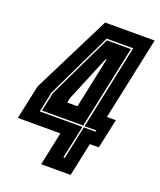

<svg xmlns="http://www.w3.org/2000/svg" viewBox="-147 -783 724 867"><g transform="rotate(20 214.5 -350.0)"><path d="M155 0 189 -160.5H-15.5L19.5 -324L207.5 -700H445.5L361 -302H404L373.5 -160.5H330.5L296.5 0ZM238.5 -63.5H245.5L279 -222H336L337.5 -228.5H280.5L366.5 -634H239L88 -319.5L67.5 -222H272.5ZM75.5 -229 95 -319.5 242.5 -627H358L273.5 -229ZM170.5 -302H219.5L271 -545.5H266.5L175 -324.5Z"/></g></svg>

Font: Tourney Condensed ExtraBold
Style: Italic
Weight: 800
Width: 3
Italic angle: -12°
Designer: Tyler Finck
Foundry: Etcetera Type Co
Version: Version 1.010; ttfautohint (v1.8.3)